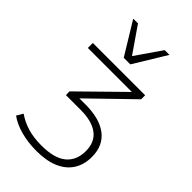

<svg xmlns="http://www.w3.org/2000/svg" viewBox="-280 -840 1116 1116"><g transform="rotate(45 278.0 -282.0)"><path d="M259 189Q189 189 129 172.5Q69 156 30 127L53 88Q95 117 144.5 131.5Q194 146 257 146Q362 146 412.5 104.5Q463 63 463 -14Q463 -88 413.5 -125Q364 -162 273 -162H151L150 -192L424 -461L426 -446H47V-487H477V-454L203 -188V-204H270Q386 -204 449 -155.5Q512 -107 512 -15Q512 48 483 94Q454 140 397.5 164.5Q341 189 259 189ZM235 -553 113 -753H152L262 -594L372 -753H411L289 -553Z"/></g></svg>

Font: Nunito Sans 10pt SemiExpanded ExtraLight
Style: Regular
Weight: 250
Width: 6
Designer: Vernon Adams
Foundry: Vernon Adams
Version: Version 3.101;gftools[0.9.27]